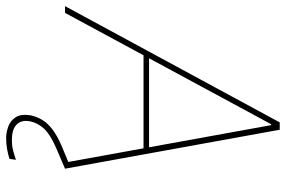

<svg xmlns="http://www.w3.org/2000/svg" viewBox="-204 -567 932 626"><g transform="rotate(90 262.0 -254.0)"><path d="M-31 0 348 -700H372L499 0H479L357 -672H354L-9 0ZM113 -256 126 -274H442L447 -256ZM399 192Q381 192 361.5 185Q342 178 331 160.5Q320 143 325 112Q329 93 339.5 75Q350 57 371 41Q392 25 425 11L490 -16L499 0L429 30Q386 49 368 69Q350 89 345 112Q339 140 353.5 156Q368 172 399 173Q422 174 439 169.5Q456 165 470 160L467 181Q452 186 434.5 189Q417 192 399 192Z"/></g></svg>

Font: DM Sans 36pt Thin
Style: Italic
Weight: 250
Italic angle: -10°
Designer: Colophon Foundry, Jonny Pinhorn
Foundry: Colophon Foundry
Version: Version 4.004;gftools[0.9.30]